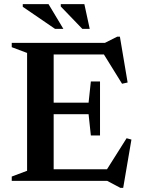

<svg xmlns="http://www.w3.org/2000/svg" viewBox="-20 -878 686 932"><path d="M37 0V-21L111.5 -49V-621L37 -649V-670H489.5L549 -700H562L599.5 -477.5L572.5 -471.5L484.5 -613.5H240.5V-379.5H410L421 -482.5H465.5V-220.5H421L410 -323.5H240.5V-56.5H499.5L594.5 -207L618 -200.5L578 34H564.5L500.5 0ZM287.5 -738H247L90.5 -845V-858H215.5ZM415.5 -738H379.5L275 -846.5V-858H389.5Z"/></svg>

Font: Newsreader Text SemiBold
Style: Regular
Weight: 600
Designer: Hugues Gentile
Foundry: Production Type
Version: Version 1.001